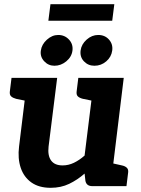

<svg xmlns="http://www.w3.org/2000/svg" viewBox="-20 -889 674 917"><path d="M222 8Q166 8 130 -17.5Q94 -43 79 -87.5Q64 -132 71 -189L111 -517H253L212 -189Q207 -146 224 -122.5Q241 -99 279 -99Q307 -99 333 -111.5Q359 -124 384 -146L430 -517H571L508 0H421Q393 0 388 -25L384 -60Q350 -30 310.5 -11Q271 8 222 8ZM486 0 513 -110 562 -99Q577 -96 585.5 -88Q594 -80 592 -65L584 0ZM133 -517 106 -407 57 -417Q42 -421 33.5 -428.5Q25 -436 27 -452L35 -517ZM452 -517 425 -407 376 -417Q360 -421 352 -428.5Q344 -436 346 -452L354 -517ZM326 -647Q322 -617 296.5 -596Q271 -575 240 -575Q211 -575 191 -596.5Q171 -618 175 -647Q179 -677 204 -699.5Q229 -722 258 -722Q289 -722 309.5 -700Q330 -678 326 -647ZM516 -648Q512 -617 487.5 -596Q463 -575 431 -575Q401 -575 381 -596Q361 -617 365 -648Q369 -678 394 -700Q419 -722 449 -722Q481 -722 500.5 -700Q520 -678 516 -648ZM211 -790 221 -869H526L516 -790Z"/></svg>

Font: Aleo ExtraBold
Style: Italic
Weight: 800
Italic angle: -7°
Designer: Alessio Laiso
Foundry: Alessio Laiso
Version: Version 2.001;gftools[0.9.29]